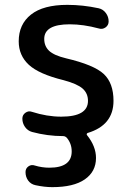

<svg xmlns="http://www.w3.org/2000/svg" viewBox="-20 -550 544 790"><path d="M242 -220Q140 -245 98.5 -283.5Q57 -322 57 -380Q57 -450 107.5 -490Q158 -530 257 -530Q321 -530 386 -516Q404 -512 415.5 -496.5Q427 -481 427 -462Q427 -446 414 -437Q401 -428 386 -433Q323 -450 267 -450Q162 -450 162 -390Q162 -360 182 -341Q202 -322 252 -310Q367 -283 407 -245.5Q447 -208 447 -135Q447 -35 341 -3Q338 -2 337 1Q336 4 338 6Q375 52 375 100Q375 156 329 188Q283 220 195 220Q163 220 126 212Q107 208 96 193Q85 178 85 158Q85 143 97 134.5Q109 126 123 131Q153 140 183 140Q275 140 275 73Q275 41 255 17Q248 10 240 10Q175 10 112 -7Q94 -12 83 -27.5Q72 -43 72 -62Q72 -77 84.5 -86Q97 -95 111 -90Q173 -70 232 -70Q342 -70 342 -135Q342 -166 320 -185.5Q298 -205 242 -220Z"/></svg>

Font: Rounded Mplus 1c Medium
Style: Regular
Weight: 500
Version: Version 1.059.20150529